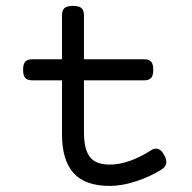

<svg xmlns="http://www.w3.org/2000/svg" viewBox="-20 -610 640 641"><path d="M535.2 -69.3Q535.2 -53.7 519 -43.9Q481 -20 434.1 -4.6Q387.2 10.7 346.7 10.7Q263.7 10.7 225.3 -32.5Q187 -75.7 187 -161.6V-341.8H87.9Q71.3 -341.8 64.2 -349.9Q57.1 -357.9 57.1 -377Q57.1 -396 64.2 -404.1Q71.3 -412.1 87.9 -412.1H187V-558.6Q187 -575.7 195.3 -583Q203.6 -590.3 223.6 -590.3Q243.7 -590.3 252 -583Q260.3 -575.7 260.3 -558.6V-412.1H460.9Q477.5 -412.1 484.6 -404.1Q491.7 -396 491.7 -377Q491.7 -357.9 484.6 -349.9Q477.5 -341.8 460.9 -341.8H260.3V-168Q260.3 -112.3 279.8 -86.4Q299.3 -60.5 346.7 -60.5Q379.4 -60.5 415.5 -73.7Q451.7 -86.9 485.4 -108.9Q492.2 -113.8 500.5 -113.8Q517.1 -113.8 528.8 -91.3Q535.2 -78.6 535.2 -69.3Z"/></svg>

Font: Courier Prime Sans
Style: Regular
Weight: 400
Designer: Alan Dague-Greene
Foundry: Quote-Unquote Apps
Version: Version 3.020